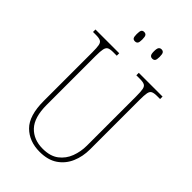

<svg xmlns="http://www.w3.org/2000/svg" viewBox="-268 -998 1103 1103"><g transform="rotate(45 284.0 -446.0)"><path d="M281 10Q196 10 143.5 -42Q91 -94 91 -214V-608Q91 -646 87.5 -664Q84 -682 72 -688Q60 -694 35 -694H11V-714H204V-694H175Q150 -694 138.5 -688Q127 -682 123 -663.5Q119 -645 119 -606V-210Q119 -108 163 -61.5Q207 -15 281 -15Q342 -15 378.5 -43Q415 -71 431.5 -115Q448 -159 448 -207V-607Q448 -645 444.5 -663.5Q441 -682 429 -688Q417 -694 392 -694H363V-714H556V-694H532Q507 -694 495 -688Q483 -682 479.5 -663.5Q476 -645 476 -607V-205Q476 -147 455 -98Q434 -49 391 -19.5Q348 10 281 10ZM360 -826Q349 -826 343 -833.5Q337 -841 337 -863Q337 -886 343 -894Q349 -902 360 -902Q372 -902 377.5 -894Q383 -886 383 -863Q383 -841 377.5 -833.5Q372 -826 360 -826ZM219 -826Q207 -826 202 -833.5Q197 -841 197 -863Q197 -886 202 -894Q207 -902 219 -902Q231 -902 236.5 -894Q242 -886 242 -863Q242 -841 236.5 -833.5Q231 -826 219 -826Z"/></g></svg>

Font: Noto Serif Condensed Thin
Style: Regular
Weight: 100
Width: 3
Designer: Monotype Design Team
Foundry: Monotype Imaging Inc.
Version: Version 2.013; ttfautohint (v1.8.4.7-5d5b)